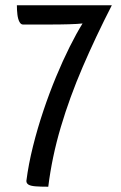

<svg xmlns="http://www.w3.org/2000/svg" viewBox="-20 -620 458 728"><path d="M163 88Q133 88 114.5 86.5Q96 85 88 80Q80 75 80 66Q88 3 105 -65Q122 -133 144.5 -200Q167 -267 192.5 -328.5Q218 -390 244 -442Q270 -494 293 -531Q275 -529 241.5 -528Q208 -527 163.5 -527Q119 -527 67 -527Q59 -527 53.5 -537.5Q48 -548 46 -565Q44 -582 44 -600H404Q343 -481 293.5 -366Q244 -251 210.5 -138Q177 -25 163 88Z"/></svg>

Font: Yanone Kaffeesatz
Style: Regular
Weight: 400
Designer: Yanone (Cyrillic: Daniel Pouzeot, Huerta Tipografica, and Cyreal)
Foundry: Yanone
Version: Version 2.003